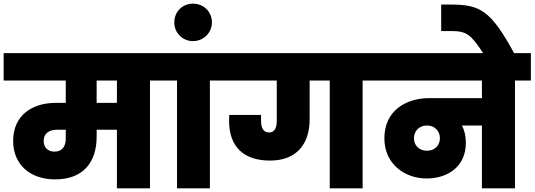

<svg xmlns="http://www.w3.org/2000/svg" viewBox="-34 -1031 2926 1051"><path d="M264 -201C231 -201 205 -221 205 -260C205 -300 235 -321 278 -321H326V-273C326 -230 307 -201 264 -201ZM606 -468H495V-590H606ZM-14 -590H326V-468H272C144 -468 38 -402 38 -259C38 -132 129 -49 268 -49C417 -49 495 -138 495 -283V-321H606V0H787V-590H875V-740H-14Z M935 0H1115V-590H1202V-740H847V-590H935Z M1022 -806C1081 -806 1126 -852 1126 -908C1126 -967 1081 -1011 1022 -1011C965 -1011 920 -967 920 -908C920 -852 965 -806 1022 -806Z M1771 0H1951V-590H2039V-740H1174V-590H1481V-370C1481 -341 1475 -306 1439 -306C1406 -306 1395 -333 1395 -370V-402H1221C1220 -391 1220 -380 1220 -369C1220 -225 1303 -152 1444 -152C1596 -152 1661 -250 1661 -378V-590H1771Z M2304 -206C2261 -206 2232 -234 2232 -274C2232 -315 2261 -344 2304 -344C2345 -344 2374 -314 2374 -275C2374 -234 2345 -206 2304 -206ZM2011 -590H2604V-494H2317C2185 -494 2070 -423 2070 -274C2070 -133 2182 -54 2301 -54C2416 -54 2516 -118 2516 -249C2516 -288 2508 -317 2495 -344H2604V0H2785V-590H2872V-740H2011Z M2783 -735C2653 -974 2595 -1006 2434 -1006H2381V-861H2436C2522 -861 2544 -842 2614 -735Z"/></svg>

Font: SVN-Poppins ExtraBold
Style: Regular
Weight: 800
Designer: Ninad Kale (Devanagari), Jonny Pinhorn (Latin)
Foundry: Indian Type Foundry
Version: Version 3.002 2017; ttfautohint (v1.8.3)